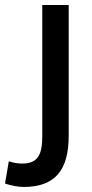

<svg xmlns="http://www.w3.org/2000/svg" viewBox="-95 -548 366 763"><path d="M-2 195C-19 195 -52 190 -75 181L-60 93C-42 99 -24 102 -7 102C57 102 73 65 73 -8V-528H178V-9C178 130 123 195 -2 195Z"/></svg>

Font: Repo Medium
Style: Regular
Weight: 500
Designer: Stefan Peev
Foundry: Context Ltd
Version: Version 1.502